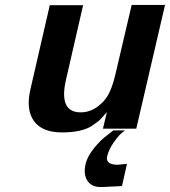

<svg xmlns="http://www.w3.org/2000/svg" viewBox="-20 -521 687 776"><path d="M473.1 231Q396 234.9 393.1 234.9Q351.6 236.8 333.7 210.2Q315.9 183.6 326.2 141.1Q333 111.3 360.8 76.9Q388.7 42.5 414.1 24.9L438 5.9H485.8Q471.7 15.6 462.9 24.9Q454.1 34.2 439.9 54.2Q420.4 81.1 413.1 110.8Q409.2 127.4 419.7 136Q430.2 144.5 455.1 145L493.2 141.1ZM230 14.2H231Q149.9 14.2 116.9 -32.2Q84 -78.6 103 -160.2L181.2 -500H315.9L247.1 -200.2Q215.8 -66.9 306.2 -66.9Q344.2 -66.9 376.5 -91.6Q408.7 -116.2 423.8 -150.9Q437 -179.2 446.8 -222.2L512.2 -501H647L530.8 -1H396L412.1 -67.9Q408.2 -63.5 400.4 -54.7Q392.6 -45.9 390.6 -43.9Q388.7 -42 383.8 -36.9Q378.9 -31.7 375.2 -29.3Q371.6 -26.9 365.7 -22.5Q359.9 -18.1 351.1 -12.2Q310.5 14.2 230 14.2Z"/></svg>

Font: Perun
Style: Bold Italic
Weight: 700
Italic angle: -12°
Foundry: Copyright (c) Stefan Peev, Context Ltd, 2016
Version: Version 001.000